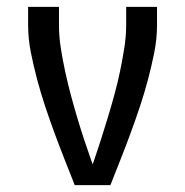

<svg xmlns="http://www.w3.org/2000/svg" viewBox="-20 -540 540 560"><path d="M198 0Q183 -38 168 -76Q153 -114 139 -152Q125 -190 112 -229Q99 -268 88.5 -307.5Q78 -347 70 -387Q62 -427 62 -468V-520H152V-468Q152 -433 157.5 -398.5Q163 -364 170.5 -329.5Q178 -295 187 -261.5Q196 -228 206 -194.5Q216 -161 227 -128Q238 -95 250 -61L253 -68Q264 -100 274.5 -133Q285 -166 295 -199Q305 -232 314 -265Q323 -298 330 -331.5Q337 -365 342.5 -399.5Q348 -434 348 -468V-520H438V-468Q438 -427 430 -387Q422 -347 411.5 -307.5Q401 -268 388 -229Q375 -190 361 -152Q347 -114 332 -76Q317 -38 302 0Z"/></svg>

Font: Iosevka Curly Medium
Style: Regular
Weight: 500
Monospace: yes
Designer: Belleve Invis
Foundry: Belleve Invis
Version: Version 22.1.2; ttfautohint (v1.8.4)